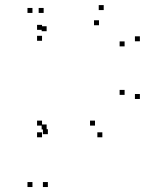

<svg xmlns="http://www.w3.org/2000/svg" viewBox="-20 -542 660 772"><path d="M172.5 210V190H152.5V210ZM172.5 -2.5V-22.5H152.5V-2.5ZM167.5 -21.5V-41.5H147.5V-21.5ZM167.5 -416.5V-436.5H147.5V-416.5ZM155.5 -490V-510H135.5V-490ZM110.5 -490V-510H90.5V-490ZM110.5 210V190H90.5V210ZM391.5 10V-10H371.5V10ZM542.5 -144V-164H522.5V-144ZM542.5 -376V-396H522.5V-376ZM397 -501.5V-521.5H377V-501.5ZM149 -422V-442H129V-422ZM149 -378V-398H129V-378ZM378 -440.5V-460.5H358V-440.5ZM481 -355.5V-375.5H461V-355.5ZM481 -160.5V-180.5H461V-160.5ZM362 -37V-57H342V-37ZM149 -37V-57H129V-37ZM149 10V-10H129V10Z"/></svg>

Font: Monaspace Krypton Dots Var
Style: Regular
Weight: 400
Designer: Riley Cran and the Lettermatic Team
Version: Version 1.100 (Monaspace Krypton Dots)